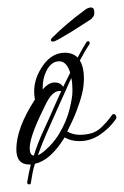

<svg xmlns="http://www.w3.org/2000/svg" viewBox="-20 -431 333 517"><path d="M63 62Q62 66 58 65.5Q54 65 53 61Q55 48 57.5 36Q60 24 63 12H59Q24 12 24 -29Q24 -86 74 -163Q73 -168 72.5 -174Q72 -180 72 -185Q72 -221 96 -255Q120 -289 155 -289Q176 -289 189 -276Q200 -297 213 -318Q215 -320 217 -320Q223 -320 221 -312Q214 -302 207.5 -290.5Q201 -279 195 -268Q201 -258 203.5 -246Q206 -234 206 -221Q206 -199 201 -179Q196 -158 186 -132Q176 -106 161 -77Q176 -68 195 -68Q212 -68 227 -72.5Q242 -77 255 -90Q268 -103 275.5 -113Q283 -123 282 -122Q284 -124 286 -124Q290 -124 292.5 -119Q295 -114 291 -109Q275 -86 249.5 -68.5Q224 -51 194 -51Q171 -51 154 -61Q116 1 74 10Q70 23 67.5 35.5Q65 48 63 62ZM95 -190Q111 -209 127 -209Q142 -209 149 -199Q149 -198 149.5 -197.5Q150 -197 150 -197L169 -235Q165 -249 157.5 -257.5Q150 -266 140 -266Q117 -266 104 -238Q95 -219 95 -196ZM82 -13Q93 -17 112 -36Q122 -46 129 -55.5Q136 -65 140 -72Q159 -104 167 -136Q175 -168 175 -184V-192Q175 -208 172 -221L136 -141Q116 -96 104.5 -70Q93 -44 82 -13ZM71 -12Q82 -47 96.5 -78Q111 -109 127 -146L145 -186H140Q120 -186 102 -148L90 -123Q60 -60 60 -32Q60 -13 71 -12ZM123 -319Q117 -319 117 -323Q117 -326 120 -329Q158 -367 207 -403Q213 -408 218 -409.5Q223 -411 225 -411Q227 -411 230.5 -409Q234 -407 234 -395Q234 -390 231 -386Q228 -382 226 -380Q223 -378 208.5 -368.5Q194 -359 175.5 -347.5Q157 -336 142 -327.5Q127 -319 123 -319Z"/></svg>

Font: Corinthia
Style: Regular
Weight: 400
Designer: Robert E. Leuschke
Foundry: Robert E. Leuschke
Version: Version 1.013; ttfautohint (v1.8.3)